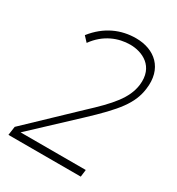

<svg xmlns="http://www.w3.org/2000/svg" viewBox="-175 -843 879 954"><g transform="rotate(30 264.5 -366.5)"><path d="M17 0H432L437 -41H63L300 -263C432 -387 484 -451 496 -540C514 -666 434 -733 327 -733C242 -733 161 -699 98 -619L125 -590C177 -663 251 -691 318 -691C386 -691 472 -654 458 -541C447 -460 391 -397 282 -296L24 -50Z"/></g></svg>

Font: United Sans Thin
Style: Italic
Weight: 100
Italic angle: -8°
Designer: Pablo Impallari, Rodrigo Fuenzalida (Modified by Dan O. Williams)
Version: Version 1.000;PS 001.000;hotconv 1.0.88;makeotf.lib2.5.64775